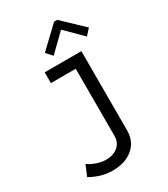

<svg xmlns="http://www.w3.org/2000/svg" viewBox="-232 -861 1027 1177"><g transform="rotate(-30 281.0 -272.5)"><path d="M209 212.9Q164.6 212.9 125.7 201.2Q86.9 189.5 50.8 168.9L82 93.8Q109.4 112.8 142.6 123.8Q175.8 134.8 207 134.8Q257.8 134.8 290 107.4Q322.3 80.1 322.3 33.2V-441.4H146.5V-517.6H406.2V42Q406.2 121.6 351.3 167.2Q296.4 212.9 209 212.9ZM245.1 -578.1 207 -620.1 351.6 -757.8H374L518.6 -620.1L480.5 -578.1L366.2 -692.4H362.3Z"/></g></svg>

Font: Reddit Mono
Style: Regular
Weight: 400
Monospace: yes
Designer: Stephen Hutchings
Foundry: Reddit
Version: Version 1.014; ttfautohint (v1.8.4.7-5d5b)